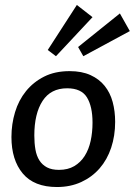

<svg xmlns="http://www.w3.org/2000/svg" viewBox="-20 -742 542 772"><path d="M315 -516 294 -553 462 -688 502 -617ZM205 -516 172 -541 289 -722 352 -673ZM26 -191Q26 -243 40.5 -291Q55 -339 84.5 -375.5Q114 -412 157.5 -434Q201 -456 260 -456Q309 -456 344 -440Q379 -424 401 -396.5Q423 -369 433 -332Q443 -295 443 -252Q443 -196 427 -148Q411 -100 380.5 -65Q350 -30 306.5 -10Q263 10 209 10Q117 10 71.5 -44.5Q26 -99 26 -191ZM118 -197Q118 -166 122.5 -140.5Q127 -115 138.5 -97Q150 -79 169 -69Q188 -59 217 -59Q253 -59 278.5 -74Q304 -89 320.5 -115Q337 -141 344.5 -175.5Q352 -210 352 -249Q352 -314 329.5 -350.5Q307 -387 250 -387Q184 -387 151 -336Q118 -285 118 -197Z"/></svg>

Font: Zilla Slab Medium
Style: Regular
Weight: 500
Designer: Typotheque.com
Foundry: Typotheque type foundry
Version: Version 1.1; 2017